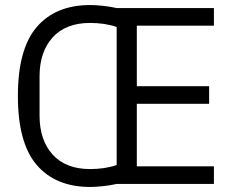

<svg xmlns="http://www.w3.org/2000/svg" viewBox="-20 -730 926 762"><path d="M443 0Q417 6 387.5 9Q358 12 338 12Q201 12 126 -75Q51 -162 51 -349Q51 -536 126 -623Q201 -710 338 -710Q358 -710 387.5 -707Q417 -704 443 -698H829V-628H523V-388H810V-318H523V-70H829V0ZM137 -271Q137 -174 189 -116.5Q241 -59 338 -59Q366 -59 393 -63Q420 -67 443 -75V-623Q420 -631 393 -635Q366 -639 338 -639Q241 -639 189 -581.5Q137 -524 137 -427Z"/></svg>

Font: IBM Plex Sans Condensed
Style: Regular
Weight: 400
Width: 3
Designer: Mike Abbink, Paul van der Laan, Pieter van Rosmalen
Foundry: Bold Monday
Version: Version 1.1